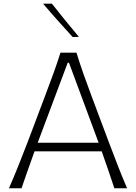

<svg xmlns="http://www.w3.org/2000/svg" viewBox="-20 -1017 735 1037"><path d="M28.3 0H96.2Q112.8 -48.3 130.6 -99.1Q148.4 -149.9 166.5 -199.7H529.3Q546.9 -150.9 564.2 -99.6Q581.5 -48.3 597.7 0H666.5Q641.1 -58.6 616.2 -122.8Q591.3 -187 568.4 -247.6L474.1 -499Q448.7 -567.4 429.4 -621.8Q410.2 -676.3 393.1 -732.4H306.6Q289.1 -677.2 269.3 -622.3Q249.5 -567.4 223.6 -499.5L128.9 -248.5Q106.4 -189.5 80.3 -124.3Q54.2 -59.1 28.3 0ZM512.7 -246.1H183.6L345.7 -678.2H352.5ZM372.6 -816.9 406.2 -817.9Q368.7 -862.8 331.8 -907.7Q294.9 -952.6 260.3 -997.1H212.9Q251.5 -951.2 291.5 -906.5Q331.5 -861.8 372.6 -816.9Z"/></svg>

Font: Pinar FD VF
Style: Regular
Weight: 300
Designer: Amin Abedi
Version: Version 2.000